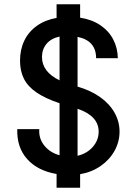

<svg xmlns="http://www.w3.org/2000/svg" viewBox="-20 -804 640 901"><path d="M356 -784V-721Q411 -712.5 450.5 -686Q490 -659.5 511 -619.5Q532 -579.5 533 -531H431Q431 -613 344 -631V-397.5Q405 -380 449.5 -348.5Q494 -317 517.5 -275.2Q541 -233.5 541 -186.5Q541 -139 517.8 -96.8Q494.5 -54.5 452.5 -25.2Q410.5 4 356 13.5V77H245.5V12.5Q157 -2.5 107.8 -57.2Q58.5 -112 61 -198H164.5L164 -189Q164 -148.5 190.5 -117.8Q217 -87 259.5 -75.5V-319.5Q192.5 -342 151.8 -369.8Q111 -397.5 92.5 -434Q74 -470.5 74 -519Q74 -571.5 94.2 -613.5Q114.5 -655.5 153.2 -683Q192 -710.5 245.5 -720V-784ZM259.5 -427V-632.5Q219 -623.5 198 -597.8Q177 -572 177 -536.5Q177 -467 259.5 -427ZM443 -186Q443 -260 344 -293.5V-73Q388.5 -83.5 415.8 -115Q443 -146.5 443 -186Z"/></svg>

Font: JuliaMono SemiBold
Style: Regular
Weight: 600
Monospace: yes
Designer: cormullion
Foundry: corm
Version: Version 0.055; ttfautohint (v1.8.4)